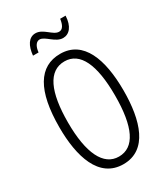

<svg xmlns="http://www.w3.org/2000/svg" viewBox="-219 -998 969 1107"><g transform="rotate(-30 265.5 -444.5)"><path d="M127 -793H164C168 -834 185 -855 206 -855C242 -855 278 -794 329 -794C370 -794 402 -829 405 -899H369C364 -861 351 -837 327 -837C287 -837 255 -898 203 -898C158 -898 133 -856 127 -793ZM479 -358C479 -567 421 -724 267 -724C126 -724 52 -603 52 -359C52 -165 104 10 267 10C427 10 479 -159 479 -358ZM109 -358C109 -562 160 -674 267 -674C370 -674 422 -564 422 -358C422 -149 370 -41 266 -41C164 -41 109 -154 109 -358Z"/></g></svg>

Font: Noto Sans Gujarati UI ExtraCondensed Light
Style: Regular
Weight: 300
Width: 2
Designer: Jelle Bosma - Monotype Design Team, Universal Thirst
Foundry: Monotype Imaging Inc.
Version: Version 2.106